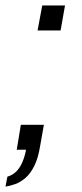

<svg xmlns="http://www.w3.org/2000/svg" viewBox="-26 -546 298 700"><path d="M-6 134 1 98Q19 93 32.5 80Q46 67 55 46.5Q64 26 69 0H35L50 -91H134L120 -12Q113 31 99 59Q85 87 67 102.5Q49 118 30 125Q11 132 -6 134ZM111 -435 128 -526H211L195 -435Z"/></svg>

Font: Archivo Expanded ExtraLight
Style: Italic
Weight: 250
Width: 7
Italic angle: -10°
Designer: Hector Gatti
Foundry: Omnibus-Type
Version: Version 2.001